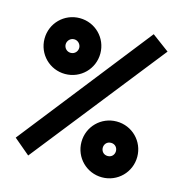

<svg xmlns="http://www.w3.org/2000/svg" viewBox="-111 -845 906 957"><g transform="rotate(15 342.5 -367.0)"><path d="M117 1 654 -679 565 -745 34 -69ZM500 11C580 11 644 -53 644 -133C644 -213 580 -277 500 -277C420 -277 356 -213 356 -133C356 -53 420 11 500 11ZM534 -133C534 -116 522 -99 500 -99C478 -99 466 -116 466 -133C466 -150 478 -167 500 -167C522 -167 534 -150 534 -133ZM189 -439C269 -439 333 -503 333 -583C333 -663 269 -727 189 -727C109 -727 45 -663 45 -583C45 -503 109 -439 189 -439ZM224 -583C224 -565 210 -548 189 -548C168 -548 154 -565 154 -583C154 -600 168 -618 189 -618C210 -618 224 -600 224 -583Z"/></g></svg>

Font: Advent Pro
Style: Bold
Weight: 700
Designer: Andreas Kalpakidis
Foundry: Andreas Kalpakidis
Version: Version 2.002 2008